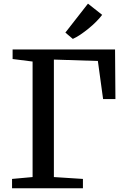

<svg xmlns="http://www.w3.org/2000/svg" viewBox="-20 -1008 662 1028"><path d="M44.5 0V-50L154.5 -60V-678.5L47.5 -692V-743H596L598 -477.5H532L504 -681.5L268.5 -689V-60L424 -50V0ZM369.5 -800 330 -833.5 451 -988.5 527 -928.5Q513.5 -910.5 494.2 -891.2Q475 -872 453 -854.2Q431 -836.5 409.8 -822.2Q388.5 -808 370.5 -800Z"/></svg>

Font: Merriweather 20pt Medium
Style: Regular
Weight: 500
Version: Version 2.100